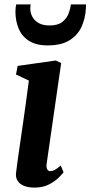

<svg xmlns="http://www.w3.org/2000/svg" viewBox="-20 -841 410 871"><path d="M136.5 10Q107.5 10 88 1.8Q68.5 -6.5 59.2 -22Q50 -37.5 53 -58.5Q55.5 -80.5 60 -113Q64.5 -145.5 70.5 -186Q76.5 -226.5 83.2 -273.5Q90 -320.5 97 -371.5Q104 -422.5 111 -475.5L52.5 -503L60 -542L233 -566.5L257.5 -555L192 -101Q189 -83 193.8 -73.8Q198.5 -64.5 208 -64.5Q217.5 -64.5 228 -70Q238.5 -75.5 255.5 -90L268.5 -59.5Q263 -52 246.2 -35.2Q229.5 -18.5 202 -4.2Q174.5 10 136.5 10ZM196 -635Q144 -635 111.8 -655.5Q79.5 -676 64.8 -711Q50 -746 50 -789Q50 -799 51.2 -807.5Q52.5 -816 53.5 -821H119Q118.5 -816.5 118 -811.5Q117.5 -806.5 117.5 -801Q117.5 -782.5 126.8 -765Q136 -747.5 155.2 -736.5Q174.5 -725.5 205 -725.5Q242.5 -725.5 262.8 -741.5Q283 -757.5 291.2 -779.8Q299.5 -802 301.5 -821H370Q370 -817 370 -811.8Q370 -806.5 369.5 -800.5Q367 -757.5 350 -719.8Q333 -682 295.8 -658.5Q258.5 -635 196 -635Z"/></svg>

Font: Merriweather 20pt
Style: Bold Italic
Weight: 700
Italic angle: -7.8°
Version: Version 2.101